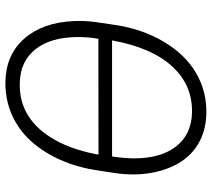

<svg xmlns="http://www.w3.org/2000/svg" viewBox="-56 -704 771 698"><g transform="rotate(90 329.0 -355.5)"><path d="M277.8 9.8Q178.7 7.8 120.4 -59.3Q62 -126.5 57.1 -238.8Q55.2 -279.8 61 -320.3L71.3 -389.6Q85.9 -487.8 132.3 -565.9Q178.7 -644 245.6 -683.1Q312.5 -722.2 393.1 -720.7Q458 -719.2 507.1 -689Q556.2 -658.7 583.5 -601.6Q610.8 -544.4 614.3 -471.7Q615.7 -428.7 609.9 -390.1L599.1 -319.8Q583.5 -219.7 537.1 -142.3Q490.7 -64.9 424.1 -26.9Q357.4 11.2 277.8 9.8ZM127.4 -377.9H549.3Q556.2 -424.3 556.2 -457.5Q556.2 -555.2 512.7 -610.8Q469.2 -666.5 390.1 -668.5Q290 -670.9 221.7 -596.2Q153.3 -521.5 127.4 -377.9ZM542.5 -328.6 121.6 -328.1 119.6 -316.4Q115.2 -286.1 115.2 -254.4Q115.2 -156.2 158.9 -100.3Q202.6 -44.4 280.8 -42.5Q405.3 -38.1 479 -153.3Q521 -218.8 540.5 -316.9Z"/></g></svg>

Font: Roboto Light
Style: Italic
Weight: 300
Italic angle: -12°
Designer: Google
Version: Version 2.134; 2016; ttfautohint (v1.6)